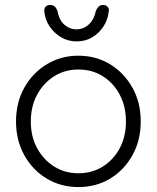

<svg xmlns="http://www.w3.org/2000/svg" viewBox="-20 -749 635 779"><path d="M551 -256Q551 -180 517.5 -119.5Q484 -59 427 -24.5Q370 10 298 10Q227 10 169.5 -24.5Q112 -59 78.5 -119.5Q45 -180 45 -256Q45 -333 78.5 -393Q112 -453 169.5 -488Q227 -523 298 -523Q370 -523 427 -488Q484 -453 517.5 -393Q551 -333 551 -256ZM491 -256Q491 -317 466 -364.5Q441 -412 397.5 -439.5Q354 -467 298 -467Q243 -467 199.5 -439.5Q156 -412 130.5 -364.5Q105 -317 105 -256Q105 -195 130.5 -148Q156 -101 199.5 -73.5Q243 -46 298 -46Q354 -46 397.5 -73.5Q441 -101 466 -148Q491 -195 491 -256ZM291 -581Q257 -581 228.5 -597.5Q200 -614 181.5 -641.5Q163 -669 160 -701Q158 -713 164.5 -721Q171 -729 182 -729Q195 -729 202 -722.5Q209 -716 213 -705Q219 -669 240.5 -649.5Q262 -630 291 -630Q319 -630 340.5 -650Q362 -670 369 -705Q374 -716 380.5 -722.5Q387 -729 399 -729Q410 -729 417 -721Q424 -713 421 -702Q418 -670 400 -642Q382 -614 354 -597.5Q326 -581 291 -581Z"/></svg>

Font: Quicksand Light
Style: Regular
Weight: 400
Version: Version 3.004